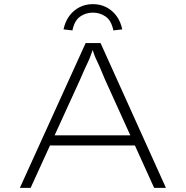

<svg xmlns="http://www.w3.org/2000/svg" viewBox="-20 -908 897 928"><path d="M76 0 394 -700H466L782 0H725L486 -527Q471 -564 462 -584.5Q453 -605 447 -617Q441 -629 435.5 -644Q430 -659 421 -687L436 -688Q424 -655 417.5 -637.5Q411 -620 404.5 -606.5Q398 -593 389.5 -574.5Q381 -556 366 -521L128 0ZM202 -205 223 -254H637L650 -205ZM330 -761 287 -766Q295 -804 315 -831Q335 -858 364 -873Q393 -888 429 -888Q465 -888 494 -873Q523 -858 543 -831Q563 -804 571 -766L528 -761Q518 -809 490.5 -828Q463 -847 429 -847Q395 -847 367.5 -828Q340 -809 330 -761Z"/></svg>

Font: Lexend Peta ExtraLight
Style: Regular
Weight: 250
Version: Version 1.007